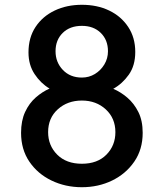

<svg xmlns="http://www.w3.org/2000/svg" viewBox="-20 -767 686 802"><path d="M322 15Q253 15 195 -13Q137 -41 102.5 -92Q68 -143 68 -212Q68 -263 85 -299.5Q102 -336 129.5 -360Q157 -384 187 -397Q150 -419 124.5 -457.5Q99 -496 99 -548Q99 -610 128.5 -654.5Q158 -699 208.5 -723Q259 -747 322 -747Q386 -747 436 -723Q486 -699 515.5 -654.5Q545 -610 545 -550Q545 -493 518 -455Q491 -417 453 -396Q484 -383 512 -359Q540 -335 558 -299Q576 -263 576 -212Q576 -143 541 -92Q506 -41 448.5 -13Q391 15 322 15ZM322 -443Q352 -443 376.5 -458Q401 -473 416 -498Q431 -523 431 -553Q431 -600 401 -629.5Q371 -659 322 -659Q272 -659 242 -629.5Q212 -600 212 -553Q212 -507 242.5 -475Q273 -443 322 -443ZM322 -83Q387 -83 424.5 -121Q462 -159 462 -215Q462 -273 422 -310Q382 -347 322 -347Q262 -347 221.5 -310.5Q181 -274 181 -215Q181 -159 219 -121Q257 -83 322 -83Z"/></svg>

Font: Alata
Style: Regular
Weight: 400
Designer: Spyros Zevelakis, Eben Sorkin
Foundry: Spyros Zevelakis
Version: Version 1.005; ttfautohint (v1.8.4.7-5d5b)